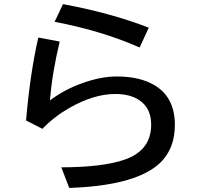

<svg xmlns="http://www.w3.org/2000/svg" viewBox="-20 -861 980 942"><path d="M665 -627.9Q480 -710 248 -753.9L289.1 -840.8Q527.3 -796.4 710 -725.1ZM107.9 -270Q127.9 -503.4 168 -676.8L272.9 -657.2Q235.8 -502.9 225.1 -368.2Q295.9 -422.4 388.2 -454.6Q476.6 -485.8 553.2 -485.8Q668 -485.8 740.7 -441.4Q837.9 -381.3 837.9 -249Q837.9 -119.1 749.5 -47.9Q626 50.8 319.8 61L280.8 -40Q485.4 -40.5 592.3 -78.1Q721.7 -123 721.7 -249.5Q721.7 -329.6 664.6 -368.7Q619.1 -399.9 545.4 -399.9Q440.4 -399.9 319.8 -331.1Q246.1 -289.1 188 -229Z"/></svg>

Font: FORM UDPGothic
Style: Bold
Weight: 700
Foundry: Pronama LLC
Version: Version 1.051